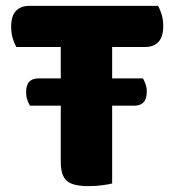

<svg xmlns="http://www.w3.org/2000/svg" viewBox="-20 -626 596 654"><path d="M36 -466Q29 -477 23.5 -495Q18 -513 18 -534Q18 -572 34.5 -589Q51 -606 79 -606H518Q525 -595 530.5 -577Q536 -559 536 -538Q536 -500 519.5 -483Q503 -466 475 -466H362V-359H467Q471 -352 475.5 -340Q480 -328 480 -314Q480 -289 469 -277.5Q458 -266 438 -266H362V-1Q351 2 328 5Q305 8 281 8Q228 8 207.5 -10Q187 -28 187 -75V-266H82Q77 -274 73 -286Q69 -298 69 -312Q69 -337 80 -348Q91 -359 111 -359H187V-466H36Z"/></svg>

Font: Baloo Chettan 2 ExtraBold
Style: Regular
Weight: 800
Designer: Maithili Shingre, Unnati Kotecha and Ek Type
Foundry: Ek Type
Version: Version 1.640;hotconv 1.0.111;makeotfexe 2.5.65597; ttfautoh